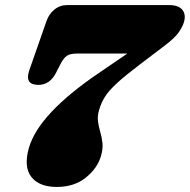

<svg xmlns="http://www.w3.org/2000/svg" viewBox="-20 -720 751 760"><path d="M380 -103.5Q366 -54.5 320 -17.2Q274 20 204.5 20Q135 20 104 -19.8Q73 -59.5 94.5 -135Q133.5 -269.5 370.5 -430.5L484 -508H285Q258.5 -508 245.5 -499.5Q232.5 -491 221 -469.5L201 -430.5Q190 -409 172.8 -396.5Q155.5 -384 132 -384Q76 -384 96 -442L164 -636.5Q174 -665 195.8 -682.5Q217.5 -700 247 -700H648Q686.5 -700 701.8 -681.2Q717 -662.5 708 -632Q703 -615 688 -592.8Q673 -570.5 632 -539.5L534.5 -465.5Q476.5 -421.5 444 -391.8Q411.5 -362 396 -337.8Q380.5 -313.5 372 -284Q365 -259.5 368 -238.5Q371 -217.5 377 -197.2Q383 -177 385.5 -154.2Q388 -131.5 380 -103.5Z"/></svg>

Font: Fraunces 9pt SuperSoft Black
Style: Italic
Weight: 900
Italic angle: -16°
Version: Version 1.000;[0bf87f6ff]